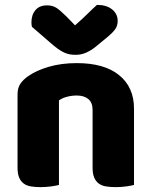

<svg xmlns="http://www.w3.org/2000/svg" viewBox="-20 -760 623 788"><path d="M360 -308Q360 -339 342.5 -353.5Q325 -368 295 -368Q275 -368 255.5 -363Q236 -358 222 -348V-1Q212 2 190.5 5Q169 8 146 8Q124 8 106.5 5Q89 2 77 -7Q65 -16 58.5 -31.5Q52 -47 52 -72V-372Q52 -399 63.5 -416Q75 -433 95 -447Q129 -471 180.5 -486Q232 -501 295 -501Q408 -501 469 -451.5Q530 -402 530 -314V-1Q520 2 498.5 5Q477 8 454 8Q432 8 414.5 5Q397 2 385 -7Q373 -16 366.5 -31.5Q360 -47 360 -72ZM288 -656Q321 -685 340 -704Q359 -723 378 -740Q417 -740 440 -721.5Q463 -703 463 -674Q463 -654 452 -639Q441 -624 415 -603L370 -566Q352 -552 332.5 -543.5Q313 -535 291 -535Q277 -535 266 -537Q255 -539 243 -544.5Q231 -550 217 -560Q203 -570 185 -586L111 -650Q110 -655 109.5 -659Q109 -663 109 -668Q109 -699 125.5 -718.5Q142 -738 173 -738Q196 -738 212 -727.5Q228 -717 254 -691Z"/></svg>

Font: BALOOCHETTANREGULAR
Style: Book
Weight: 400
Designer: Maithili Shingre and Ek Type
Foundry: Ek Type
Version: Version 1.100;PS 1.000;hotconv 1.0.88;makeotf.lib2.5.647800;